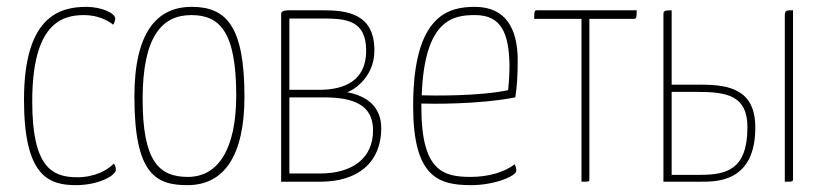

<svg xmlns="http://www.w3.org/2000/svg" viewBox="-20 -530 2404 560"><path d="M316 -476C316 -492 275 -510 232 -510C151 -510 50 -479 50 -239C50 -20 119 10 201 10C270 10 318 -19 318 -35C318 -41 316 -48 312 -53C294 -34 257 -13 205 -13C130 -13 74 -45 74 -234C74 -461 160 -486 225 -486C265 -486 294 -471 310 -458C314 -463 316 -472 316 -476Z M372 -248C372 -21 435 10 527 10C633 10 693 -75 693 -248C693 -454 640 -510 539 -510C437 -510 372 -435 372 -248ZM396 -241C396 -423 452 -486 538 -486C619 -486 669 -440 669 -252C669 -93 615 -14 528 -14C444 -14 396 -59 396 -241Z M824 -500C804 -500 800 -495 800 -490V0H914C1026 0 1092 -58 1092 -156C1092 -216 1053 -240 1032 -249C1017 -256 1003 -259 992 -261C1001 -262 1072 -298 1072 -383C1072 -490 993 -500 922 -500ZM824 -268V-476H892H924C991 -476 1048 -470 1048 -382C1048 -294 984 -268 911 -268ZM824 -24V-246H926C1039 -246 1068 -205 1068 -149C1068 -70 1010 -24 913 -24Z M1353 -14C1273 -14 1209 -31 1209 -217V-228C1237 -227 1375 -225 1483 -246C1488 -276 1490 -315 1490 -354C1490 -445 1456 -510 1365 -510C1288 -510 1185 -486 1185 -221C1185 -15 1257 10 1354 10C1424 10 1486 -17 1486 -32C1486 -36 1485 -43 1481 -51C1451 -27 1402 -14 1353 -14ZM1366 -486C1444 -486 1464 -430 1466 -342C1466 -318 1465 -297 1462 -267C1377 -249 1239 -251 1210 -252C1218 -477 1305 -486 1366 -486Z M1699 -475H1827C1836 -475 1837 -476 1837 -500H1547C1540 -500 1538 -500 1538 -475H1676V0C1698 0 1699 0 1699 -7V-9Z M1939 -283V-500C1919 -500 1915 -498 1915 -489V0H2024C2069 0 2183 2 2183 -158C2183 -267 2110 -283 2026 -283ZM2269 0C2293 0 2293 0 2293 -10V-500C2274 -500 2269 -500 2269 -485ZM1939 -262H2014C2101 -262 2160 -251 2160 -159C2160 -34 2098 -20 2021 -20H1939Z"/></svg>

Font: Yanone Kaffeesatz Extra Light
Style: Regular
Weight: 200
Designer: Yanone (Cyrillic: Daniel Pouzeot & Huerta Tipografica)
Foundry: Yanone
Version: Version 1.100;PS 001.100;hotconv 1.0.70;makeotf.lib2.5.58329